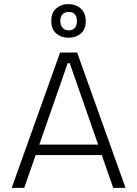

<svg xmlns="http://www.w3.org/2000/svg" viewBox="-20 -916 670 936"><path d="M37 0 273 -660H356L592 0H532L320 -608H310L98 0ZM136 -160V-211H499V-160ZM314 -732Q279 -732 254.5 -752.5Q230 -773 230 -814Q230 -855 254.5 -875.5Q279 -896 313 -896Q350 -896 374 -874Q398 -852 398 -813Q398 -772 373.5 -752Q349 -732 314 -732ZM316 -768Q334 -768 344.5 -780Q355 -792 355 -812Q355 -835 344.5 -846.5Q334 -858 315 -858Q297 -858 285.5 -847Q274 -836 274 -814Q274 -793 285 -780.5Q296 -768 316 -768Z"/></svg>

Font: Bricolage Grotesque 96pt ExtraBold ExtraLight
Style: Regular
Weight: 250
Version: Version 1.001;gftools[0.9.33.dev8+g029e19f]